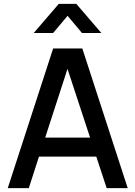

<svg xmlns="http://www.w3.org/2000/svg" viewBox="-20 -970 698 990"><path d="M154 -800 283 -950H373.5L502.5 -800H402.5L328.5 -888.5L254 -800ZM530 0 476.5 -162.5H181L128.5 0H20L254 -720H404.5L638.5 0ZM213 -260.5H444.5L328 -615Z"/></svg>

Font: Manrope KiralyPet SmBd KiralyPet
Style: Regular
Weight: 600
Designer: Mikhail Sharanda
Foundry: Mikhail Sharanda
Version: Version 4.502